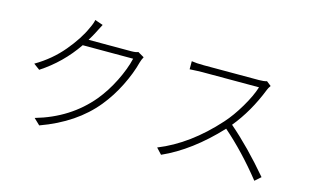

<svg xmlns="http://www.w3.org/2000/svg" viewBox="-97 -1064 2195 1365"><g transform="rotate(15 1000.0 -381.5)"><path d="M809.6 -654.3 855.5 -627.9Q843.8 -606.4 837.9 -585Q816.4 -501 769.5 -406.7Q722.7 -312.5 659.2 -234.4Q517.6 -59.6 263.7 32.2L218.8 -10.7Q464.8 -81.1 616.2 -262.7Q675.8 -335 721.7 -427.2Q767.6 -519.5 786.1 -598.6H415Q312.5 -448.2 161.1 -349.6L116.2 -382.8Q231.4 -450.2 313 -547.9Q394.5 -645.5 431.6 -730.5Q450.2 -767.6 455.1 -794.9L514.6 -774.4Q507.8 -762.7 495.6 -737.8Q483.4 -712.9 481.4 -710Q469.7 -686.5 445.3 -646.5H757.8Q793.9 -646.5 809.6 -654.3Z M1747.1 -690.4 1780.3 -664.1Q1766.6 -644.5 1761.7 -630.9Q1693.4 -457 1586.9 -327.1Q1733.4 -201.2 1885.7 -21.5L1842.8 16.6Q1703.1 -159.2 1553.7 -289.1Q1360.4 -82 1154.3 9.8L1114.3 -33.2Q1335.9 -122.1 1527.3 -335.9Q1581.1 -395.5 1631.8 -481.4Q1682.6 -567.4 1703.1 -633.8H1284.2Q1269.5 -633.8 1248 -632.8Q1226.6 -631.8 1210.4 -630.9Q1194.3 -629.9 1193.4 -629.9V-689.5Q1228.5 -683.6 1284.2 -683.6H1689.5Q1724.6 -683.6 1747.1 -690.4Z"/></g></svg>

Font: GenEi Gothic M Light
Style: Regular
Weight: 300
Designer: o_tamon (Modified); [Source Han Sans]
Ryoko NISHIZUKA  (kana & ideographs); Paul D. Hunt (Latin, Greek & Cyrillic); Wenl
Version: Version 1.1a;Original Version 1.004